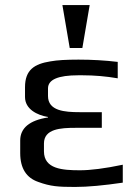

<svg xmlns="http://www.w3.org/2000/svg" viewBox="-20 -730 537 760"><path d="M154 -131V-162C154 -220 220 -224 278 -224H383V-286H295C236 -286 170 -291 170 -350V-380C170 -415 210 -432 290 -432H306C353 -432 400 -428 446 -420V-485C396 -491 344 -494 291 -494C243 -494 206 -492 179 -487C117 -477 79 -454 79 -385V-346C79 -298 127 -274 170 -267V-265C97 -254 60 -223 60 -174V-124C60 -63 85 -26 131 -10C180 8 211 10 277 10C328 10 391 4 466 -7V-78C395 -63 338 -56 297 -56C227 -56 154 -61 154 -131ZM306 -540 335 -710H227L256 -540Z"/></svg>

Font: Gamestation Text
Style: Bold
Weight: 400
Designer: Jonas Hecksher
Foundry: Jonas Hecksher, Playtypeª, e-types AS
Version: Version 1.003